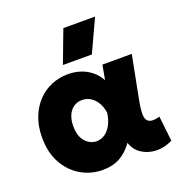

<svg xmlns="http://www.w3.org/2000/svg" viewBox="-139 -891 972 1026"><g transform="rotate(-20 347.5 -378.0)"><path d="M273 15Q206 15 149.8 -17.8Q93.5 -50.5 59.5 -111.5Q25.5 -172.5 25.5 -257.5Q25.5 -321.5 45 -372Q64.5 -422.5 98.2 -457.8Q132 -493 176.2 -511.5Q220.5 -530 271 -530Q308.5 -530 341.8 -519Q375 -508 401.8 -486.5Q428.5 -465 447 -432L462 -515H629L579.5 -260Q572.5 -222 572.2 -196.8Q572 -171.5 580.5 -158.8Q589 -146 606.8 -143.8Q624.5 -141.5 653 -149.5L669 -7Q622.5 16.5 576 14.8Q529.5 13 493.8 -10.5Q458 -34 445 -76.5Q413 -31 371.2 -8Q329.5 15 273 15ZM294 -140.5Q318.5 -140.5 339.8 -154.2Q361 -168 376.5 -195.5Q392 -223 398 -264.5Q395.5 -282.5 389.8 -298.8Q384 -315 374.8 -328.8Q365.5 -342.5 353.5 -352.8Q341.5 -363 326.8 -368.8Q312 -374.5 294.5 -374.5Q267.5 -374.5 246.8 -360.5Q226 -346.5 214.5 -320.5Q203 -294.5 203 -258.5Q203 -201 230.2 -170.8Q257.5 -140.5 294 -140.5ZM263 -585 332.5 -769.5H513L427.5 -585Z"/></g></svg>

Font: Geologica ExtraBold
Style: Regular
Weight: 800
Designer: Sindre Bremnes, Frode Helland
Foundry: Monokrom Skriftforlag AS
Version: Version 1.010;gftools[0.9.28]